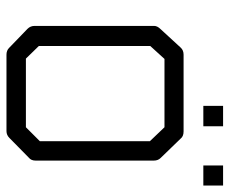

<svg xmlns="http://www.w3.org/2000/svg" viewBox="-78 -681 709 593"><g transform="rotate(90 276.5 -384.5)"><path d="M307 -719H370V-658H307ZM491 -719H553V-658H491ZM122 -494V-150L161 -110H373L416 -153V-493L373 -538H162ZM70 -526 127 -588Q135 -597 149 -597H386Q401 -597 408 -588L468 -526Q476 -518 476 -505V-140Q476 -126 467 -119L406 -59Q397 -50 385 -50H149Q136 -50 128 -58L69 -115Q60 -124 60 -137V-506Q60 -516 70 -526Z"/></g></svg>

Font: ibm3270
Style: Regular
Weight: 400
Monospace: yes
Version: Version 2.0.3